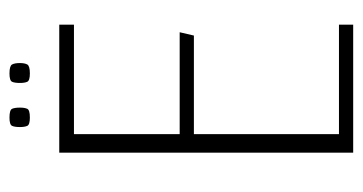

<svg xmlns="http://www.w3.org/2000/svg" viewBox="-200 -565 765 405"><g transform="rotate(-90 182.5 -362.5)"><path d="M63 -620H333V-589H102V-366H317L310 -336H102V-30H333V0H63ZM230 -682Q215 -682 212.5 -687.5Q210 -693 210 -703Q210 -714 212.5 -719.5Q215 -725 230 -725Q246 -725 249 -719.5Q252 -714 252 -703Q252 -693 249 -687.5Q246 -682 230 -682ZM137 -682Q122 -682 119.5 -687.5Q117 -693 117 -703Q117 -714 119.5 -719.5Q122 -725 137 -725Q153 -725 155.5 -719.5Q158 -714 158 -703Q158 -693 155.5 -687.5Q153 -682 137 -682Z"/></g></svg>

Font: Smooch Sans Light
Style: Regular
Weight: 300
Designer: Robert E. Leuschke
Foundry: Robert E. Leuschke
Version: Version 1.010; ttfautohint (v1.8.3)